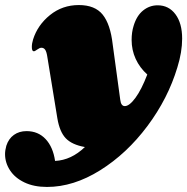

<svg xmlns="http://www.w3.org/2000/svg" viewBox="-94 -550 741 760"><path d="M627 -397Q627 -344 608 -283Q571 -160 489.5 -51Q408 58 302.5 124Q197 190 92 190Q40 190 2.5 172Q-35 154 -54.5 124Q-74 94 -74 60Q-74 45 -69 27Q-60 -1 -39 -16Q-18 -31 11 -31Q57 -31 86.5 0.5Q116 32 124 87Q188 84 242 32Q191 23 166.5 -2.5Q142 -28 133 -82L93 -327Q90 -346 84.5 -353.5Q79 -361 70 -361Q63 -361 53.5 -354Q44 -347 40 -347Q32 -347 32 -364Q32 -378 37 -394Q55 -451 104 -490.5Q153 -530 218 -530Q282 -530 312.5 -492Q343 -454 352 -375L382 -155Q385 -130 400 -130Q418 -130 442 -162.5Q466 -195 489 -255Q459 -282 443 -317Q427 -352 427 -392Q427 -423 435 -448Q447 -488 472.5 -508.5Q498 -529 530 -529Q574 -529 600.5 -493.5Q627 -458 627 -397Z"/></svg>

Font: Shrikhand
Style: Regular
Weight: 400
Italic angle: -14°
Designer: Jonny Pinhorn
Foundry: Jonny Pinhorn
Version: Version 1.001;PS 1.001;hotconv 1.0.88;makeotf.lib2.5.647800